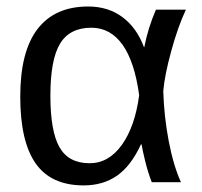

<svg xmlns="http://www.w3.org/2000/svg" viewBox="-20 -558 618 588"><path d="M411.6 -115.7H413.6C415.2 -105 418.9 -88 424.6 -64.7C430.3 -41.4 437 -19.9 444.8 0H534.2C518.9 -33.5 506.4 -75.4 496.8 -125.5C487.2 -175.6 481.6 -226.7 480 -278.8C482.6 -310.7 490.7 -351.6 504.4 -401.6C518.1 -451.6 533 -493.8 549.3 -528.3H457.5C441.2 -490.6 429.4 -452.3 421.9 -413.6H420.9C406.2 -453 384.4 -483.6 355.2 -505.4C326.1 -527.2 291 -538.1 250 -538.1C182 -538.1 130.3 -515.1 95 -469.2C59.7 -423.3 42 -354.2 42 -261.7C42 -170.6 57.7 -102.5 89.1 -57.6C120.5 -12.7 169.6 9.8 236.3 9.8C275.7 9.8 309.7 -0.1 338.1 -19.8C366.6 -39.5 391.1 -71.5 411.6 -115.7ZM134.3 -264.6C134.3 -338.2 144.1 -391.4 163.8 -424.1C183.5 -456.8 215.5 -473.1 259.8 -473.1C298.5 -473.1 330.2 -455.9 355 -421.4C379.7 -386.9 396.8 -335.3 406.2 -266.6C397.8 -202.8 380.1 -152.1 353.3 -114.5C326.4 -76.9 293.5 -58.1 254.4 -58.1C211.4 -58.1 180.7 -74.5 162.1 -107.2C143.6 -139.9 134.3 -192.4 134.3 -264.6Z"/></svg>

Font: Arimo
Style: Regular
Weight: 400
Designer: Steve Matteson
Foundry: Monotype Imaging Inc.
Version: Version 1.32